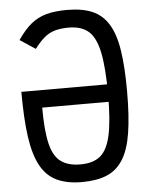

<svg xmlns="http://www.w3.org/2000/svg" viewBox="-57 -860 713 920"><g transform="rotate(-5 300.0 -400.0)"><path d="M300 -814Q372 -814 420.5 -793.5Q469 -773 498.5 -725.5Q528 -678 540.5 -598Q553 -518 553 -400Q553 -282 540.5 -202Q528 -122 498.5 -74.5Q469 -27 420.5 -6.5Q372 14 300 14Q229 14 180 -9Q131 -32 102 -84.5Q73 -137 60.5 -224.5Q48 -312 48 -442H509V-358H141Q141 -249 155.5 -186.5Q170 -124 205 -97.5Q240 -71 300 -71Q362 -71 396.5 -100Q431 -129 446 -199Q461 -269 461 -391Q461 -520 446 -594Q431 -668 396.5 -698.5Q362 -729 300 -729Q263 -729 234.5 -721Q206 -713 183 -693.5Q160 -674 135 -641L61 -690Q93 -737 125.5 -764Q158 -791 199.5 -802.5Q241 -814 300 -814Z"/></g></svg>

Font: Victor Mono SemiBold
Style: Regular
Weight: 600
Monospace: yes
Designer: Rune Bjørnerås
Version: Version 1.561;gftools[0.9.30]